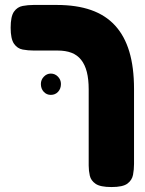

<svg xmlns="http://www.w3.org/2000/svg" viewBox="-20 -606 584 775"><path d="M430 149Q385 149 366 136Q347 123 342.5 103Q338 83 338 62V-245Q338 -286 330.5 -315.5Q323 -345 307.5 -364.5Q292 -384 268.5 -393Q245 -402 212 -402H116Q93 -402 71.5 -406Q50 -410 36.5 -429.5Q23 -449 23 -494Q23 -540 36.5 -559Q50 -578 71.5 -582Q93 -586 115 -586H209Q289 -586 347.5 -565.5Q406 -545 444.5 -503Q483 -461 502 -397.5Q521 -334 521 -247V56Q521 78 517 99.5Q513 121 494.5 135Q476 149 430 149ZM185 -223Q168 -223 156.5 -235.5Q145 -248 145 -267Q145 -284 157 -296.5Q169 -309 185 -309Q202 -309 214 -296.5Q226 -284 226 -267Q226 -248 214.5 -235.5Q203 -223 185 -223Z"/></svg>

Font: Fredoka Light
Style: Bold
Weight: 700
Version: Version 2.001